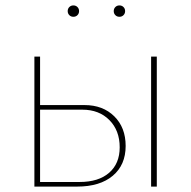

<svg xmlns="http://www.w3.org/2000/svg" viewBox="-20 -689 706 709"><path d="M436 -633Q430 -627 421 -627Q412 -627 406 -633Q400 -639 400 -648Q400 -657 406 -663Q412 -669 421 -669Q430 -669 436 -663Q442 -657 442 -648Q442 -639 436 -633ZM266 -633Q260 -627 251 -627Q242 -627 236 -633Q230 -639 230 -648Q230 -657 236 -663Q242 -669 251 -669Q260 -669 266 -663Q272 -657 272 -648Q272 -639 266 -633ZM107 0V-480H128V-301H292Q360 -301 402 -259.5Q444 -218 444 -150Q444 -80 396.5 -40Q349 0 265 0ZM538 0V-480H559V0ZM128 -17H274Q344 -17 383 -51Q422 -85 422 -145Q422 -207 384 -245.5Q346 -284 284 -284H128Z"/></svg>

Font: Cantarell Thin
Style: Regular
Weight: 100
Designer: Dave Crossland, Nikolaus Waxweiler, Florian Fecher, Jacques Le Bailly, Eben Sorkin, Alexei Vanyashin, Alexios Zavras, Em
Version: Version 0.303